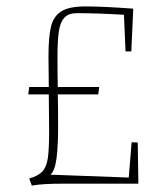

<svg xmlns="http://www.w3.org/2000/svg" viewBox="-20 -572 512 598"><path d="M411 0H178Q111 0 79 6L71 -16Q99 -24 112 -38Q125 -52 129 -79.5Q133 -107 133 -163L132 -278H68L71 -301H132L131 -396Q131 -458 139 -490Q147 -522 171.5 -537Q196 -552 246 -552Q302 -552 395 -545L389 -412H371L366 -526Q284 -531 219 -531Q194 -531 181 -517.5Q168 -504 163.5 -475.5Q159 -447 159 -394Q159 -336 160 -301H289L286 -278H160Q161 -244 161 -179Q161 -117 156 -78.5Q151 -40 137 -28L381 -19L390 -129L409 -128Z"/></svg>

Font: Grenze Thin
Style: Regular
Weight: 250
Designer: Renata Polastri
Foundry: Omnibus-Type
Version: Version 1.002; ttfautohint (v1.8)